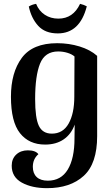

<svg xmlns="http://www.w3.org/2000/svg" viewBox="-20 -753 584 1000"><path d="M41 110Q41 74 64.5 52Q88 30 125 30Q165 30 180 50Q151 75 151 116Q151 150 171 169Q191 188 229 188Q298 188 333 130Q368 72 368 -32Q368 -81 369 -104Q351 -54 311.5 -27Q272 0 215 0Q131 0 84 -59.5Q37 -119 37 -249Q37 -375 93.5 -451.5Q150 -528 278 -528Q339 -528 394.5 -511Q450 -494 486 -462V-44Q486 99 416 163Q346 227 225 227Q146 227 93.5 198Q41 169 41 110ZM367 -249 368 -459Q354 -471 331 -478Q308 -485 283 -485Q214 -485 188.5 -421.5Q163 -358 163 -237Q163 -138 182.5 -97.5Q202 -57 250 -57Q308 -57 337.5 -109.5Q367 -162 367 -249ZM397 -733Q418 -728 432 -720Q396 -579 281 -579Q215 -579 179 -618.5Q143 -658 130 -719Q145 -729 168 -733Q183 -696 213.5 -676Q244 -656 284 -656Q361 -656 397 -733Z"/></svg>

Font: Arima Madurai ExtraBold
Style: Regular
Weight: 800
Designer: Joana Correia and Natanael Gama
Foundry: NDISCOVER
Version: Version 1.019